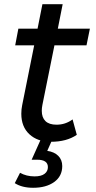

<svg xmlns="http://www.w3.org/2000/svg" viewBox="-20 -666 454 910"><path d="M181 -169Q178 -154 178 -141Q178 -109 195.5 -92Q213 -75 248 -75Q290 -75 324 -100L344 -27Q296 6 221 6Q158 6 119.5 -29.5Q81 -65 81 -127Q81 -148 85 -167L142 -451H52L67 -530H158L181 -646H277L254 -530H406L390 -451H238ZM50 202 75 153Q105 170 144 170Q175 170 191 158Q207 146 207 126Q207 91 156 91H130L174 -7H229L204 49Q238 54 256.5 73Q275 92 275 121Q275 169 237 196.5Q199 224 137 224Q84 224 50 202Z"/></svg>

Font: Idrija
Style: Italic
Weight: 500
Italic angle: -11.3°
Designer: Julieta Ulanovsky
Foundry: Julieta Ulanovsky
Version: Version 7.200